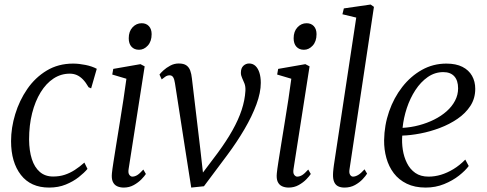

<svg xmlns="http://www.w3.org/2000/svg" viewBox="-20 -838 2201 868"><path d="M202 10Q119 10 74.5 -47.2Q30 -104.5 30 -200Q30 -260 48.8 -321.8Q67.5 -383.5 103.2 -435.5Q139 -487.5 191.2 -519Q243.5 -550.5 310.5 -550.5Q336.5 -550.5 366.2 -544.5Q396 -538.5 417.5 -527L392 -438.5L380.5 -443.5Q368 -465.5 354.8 -479Q341.5 -492.5 327 -498.8Q312.5 -505 295.5 -505Q255.5 -505 222 -483Q188.5 -461 163.8 -420.8Q139 -380.5 125.2 -326.2Q111.5 -272 111.5 -207Q112 -156 124 -118.8Q136 -81.5 160 -60.8Q184 -40 220 -40Q249 -40 272.5 -47.8Q296 -55.5 317.8 -69.5Q339.5 -83.5 361.5 -103L375.5 -74.5Q361 -57 336 -37.2Q311 -17.5 277.5 -3.8Q244 10 202 10Z M539.5 10Q522.5 10 509.2 3.8Q496 -2.5 489.8 -16.8Q483.5 -31 486 -55Q487.5 -71 493 -106Q498.5 -141 506 -187.8Q513.5 -234.5 522 -286.5Q530.5 -338.5 538.2 -389.2Q546 -440 551.5 -482L487.5 -501L492 -526.5L615 -548L634 -538L561.5 -74Q558.5 -55.5 564.8 -47.5Q571 -39.5 578 -39.5Q589 -39.5 600.2 -46.2Q611.5 -53 628 -71.5L639.5 -51.5Q633.5 -42 619.5 -27.5Q605.5 -13 585 -1.5Q564.5 10 539.5 10ZM608.5 -613Q587 -613 574.5 -626.8Q562 -640.5 562 -665Q562 -696 579.2 -714.5Q596.5 -733 620.5 -733Q641 -733 653.2 -719.8Q665.5 -706.5 665.5 -683.5Q665.5 -651 648.2 -632Q631 -613 608.5 -613Z M771 -461.5Q768.5 -479.5 763 -488.5Q757.5 -497.5 747 -497.5Q736 -497.5 727.2 -491.2Q718.5 -485 711 -479L701 -501Q706 -508 718.8 -519.8Q731.5 -531.5 749.5 -541.2Q767.5 -551 788 -551Q810.5 -551 822.5 -542.5Q834.5 -534 840 -519Q845.5 -504 847.5 -484L885 -168.5L901 -27L876.5 -30L964.5 -147Q1004.5 -201.5 1031.2 -249.2Q1058 -297 1072.5 -341Q1087 -385 1089.5 -427.5Q1090.5 -447 1085.2 -460.5Q1080 -474 1074.5 -485.5Q1069 -497 1069 -509Q1069 -530 1080.2 -540.5Q1091.5 -551 1106 -551Q1123 -551 1134.8 -540Q1146.5 -529 1152.8 -509.2Q1159 -489.5 1159 -463.5Q1159 -419.5 1139.2 -366Q1119.5 -312.5 1085.2 -254Q1051 -195.5 1007 -136.5L902 4L844.5 10L817.5 -162Z M1285 10Q1268 10 1254.8 3.8Q1241.5 -2.5 1235.2 -16.8Q1229 -31 1231.5 -55Q1233 -71 1238.5 -106Q1244 -141 1251.5 -187.8Q1259 -234.5 1267.5 -286.5Q1276 -338.5 1283.8 -389.2Q1291.5 -440 1297 -482L1233 -501L1237.5 -526.5L1360.5 -548L1379.5 -538L1307 -74Q1304 -55.5 1310.2 -47.5Q1316.5 -39.5 1323.5 -39.5Q1334.5 -39.5 1345.8 -46.2Q1357 -53 1373.5 -71.5L1385 -51.5Q1379 -42 1365 -27.5Q1351 -13 1330.5 -1.5Q1310 10 1285 10ZM1354 -613Q1332.5 -613 1320 -626.8Q1307.5 -640.5 1307.5 -665Q1307.5 -696 1324.8 -714.5Q1342 -733 1366 -733Q1386.5 -733 1398.8 -719.8Q1411 -706.5 1411 -683.5Q1411 -651 1393.8 -632Q1376.5 -613 1354 -613Z M1560 -72Q1557.5 -56 1562.8 -47.8Q1568 -39.5 1576 -39.5Q1586 -39.5 1598.5 -46.5Q1611 -53.5 1628 -72.5L1639.5 -53Q1633.5 -43 1619.5 -28Q1605.5 -13 1584.8 -1.5Q1564 10 1537.5 10Q1520.5 10 1508.8 4.2Q1497 -1.5 1491 -14.8Q1485 -28 1485.5 -49.5Q1485.5 -53.5 1486 -60.5Q1486.5 -67.5 1487.5 -75.8Q1488.5 -84 1489.5 -91.5L1590.5 -758.5L1528 -773.5L1534.5 -800L1655.5 -817.5L1670.5 -807Z M2099 -87.5Q2084 -67 2055.2 -44.2Q2026.5 -21.5 1987.8 -5.8Q1949 10 1904.5 10Q1855 10 1819 -7.5Q1783 -25 1760.2 -55Q1737.5 -85 1726.8 -123.5Q1716 -162 1716.5 -204Q1717.5 -272 1739 -334Q1760.5 -396 1798.5 -444.8Q1836.5 -493.5 1887.2 -522Q1938 -550.5 1998 -550.5Q2041.5 -550.5 2070.5 -535.8Q2099.5 -521 2114 -495.2Q2128.5 -469.5 2128.5 -436.5Q2128.5 -393 2106.5 -359.2Q2084.5 -325.5 2048.2 -300.8Q2012 -276 1968.2 -259.5Q1924.5 -243 1880 -234.5Q1835.5 -226 1798.5 -225Q1796 -193.5 1801 -161Q1806 -128.5 1819.8 -100.8Q1833.5 -73 1857.5 -56.2Q1881.5 -39.5 1917.5 -39.5Q1945.5 -39.5 1973.8 -48Q2002 -56.5 2030 -73.5Q2058 -90.5 2083.5 -116.5ZM1984 -512Q1946 -512 1914 -489.8Q1882 -467.5 1858 -430.8Q1834 -394 1819.2 -349.5Q1804.5 -305 1800 -260Q1838 -262 1874.5 -271.8Q1911 -281.5 1943 -297.5Q1975 -313.5 1999.2 -335Q2023.5 -356.5 2037.2 -382.8Q2051 -409 2051 -438.5Q2051 -474 2033.8 -493Q2016.5 -512 1984 -512Z"/></svg>

Font: Merriweather 60pt Light
Style: Italic
Weight: 300
Italic angle: -7.8°
Version: Version 2.101